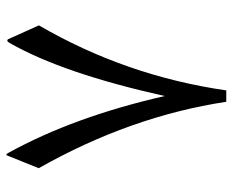

<svg xmlns="http://www.w3.org/2000/svg" viewBox="-85 -660 747 617"><g transform="rotate(90 288.5 -351.5)"><path d="M106.4 -3.4C107.9 -2 108.9 -1.5 110.4 -1.5C112.8 -1.5 115.2 -3.9 117.7 -8.3C183.6 -123.5 240.2 -290 288.6 -507.3C333 -312.5 394 -145 470.7 -5.9C473.1 -1 475.6 1.5 477.1 1.5C478.5 1.5 479.5 0 480.5 -2.9L520.5 -102.5C409.7 -298.3 338.4 -499 307.1 -705.1H270.5C239.3 -489.3 169.4 -288.6 61.5 -103Z"/></g></svg>

Font: Parastoo
Style: Regular
Weight: 400
Foundry: Saber Rastikerdar (saber.rastikerdar@gmail.com)
Version: Version 2.0.1